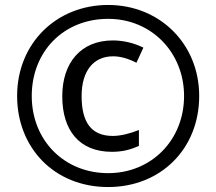

<svg xmlns="http://www.w3.org/2000/svg" viewBox="-20 -744 871 774"><path d="M416 10C628 10 783 -144 783 -357C783 -568 623 -724 416 -724C207 -724 49 -569 49 -357C49 -149 198 10 416 10ZM416 -46C239 -46 108 -178 108 -357C108 -536 236 -668 416 -668C592 -668 722 -531 722 -357C722 -178 589 -46 416 -46ZM431 -132C475 -132 507 -141 540 -156V-220C506 -206 466 -196 435 -196C347 -196 309 -252 309 -357C309 -457 356 -517 436 -517C465 -517 497 -508 530 -491L558 -552C520 -571 476 -581 435 -581C305 -581 231 -490 231 -356C231 -218 300 -132 431 -132Z"/></svg>

Font: Noto Sans Gujarati SemiCondensed Medium
Style: Regular
Weight: 500
Width: 4
Designer: Jelle Bosma - Monotype Design Team, Universal Thirst
Foundry: Monotype Imaging Inc.
Version: Version 2.106